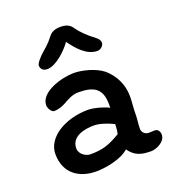

<svg xmlns="http://www.w3.org/2000/svg" viewBox="-120 -736 762 837"><g transform="rotate(-20 260.5 -318.0)"><path d="M252 -641C216 -641 203 -624 196 -615C189 -606 176 -589 147 -565C129 -550 107 -525 107 -514C107 -504 113 -487 137 -487C178 -487 231 -538 254 -571C282 -532 320 -487 370 -487C388 -487 400 -504 400 -514C400 -522 397 -532 378 -546C355 -562 325 -591 311 -611C298 -631 284 -641 252 -641ZM508 -48C508 -62 501 -76 485 -76C473 -76 467 -75 457 -75C442 -75 427 -87 427 -104C427 -128 431 -147 431 -166C431 -201 435 -225 435 -253C435 -309 410 -356 372 -389C336 -418 274 -432 239 -432C185 -432 78 -403 78 -340C78 -328 90 -305 103 -305C121 -305 141 -312 156 -320C175 -331 201 -346 227 -346C301 -346 337 -325 337 -251V-235C317 -246 271 -260 242 -260C189 -260 138 -246 99 -220C67 -198 43 -166 43 -127C43 -36 108 5 185 5C227 5 301 -7 339 -41C365 -5 393 4 441 4C463 4 508 -15 508 -48ZM186 -74C166 -74 137 -92 137 -119C137 -175 200 -187 242 -187C270 -187 301 -176 333 -161C332 -137 331 -129 328 -116C274 -84 244 -74 186 -74Z"/></g></svg>

Font: Itim
Style: Regular
Weight: 400
Designer: CadsonDemak Team
Foundry: Pablo Impallari
Version: Version 1.002;PS 001.002;hotconv 1.0.88;makeotf.lib2.5.64775